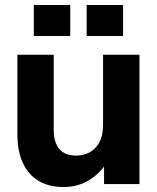

<svg xmlns="http://www.w3.org/2000/svg" viewBox="-20 -740 631 772"><path d="M540.8 0H398.4V-70.2Q369.8 -32.6 328.7 -10.3Q287.6 12 235 12Q177.4 12 135.9 -12.3Q94.4 -36.6 72.2 -84Q50 -131.4 50 -199.6V-520H196V-217.2Q196 -169.6 217.6 -142Q239.2 -114.4 287 -114.4Q315.2 -114.4 339.4 -127Q363.6 -139.6 379 -167Q394.4 -194.4 394.4 -236.8V-520H540.8ZM116 -720H262.4V-595.2H116ZM328.4 -720H474.8V-595.2H328.4Z"/></svg>

Font: Aspekta Variable
Style: Regular
Weight: 400
Designer: Ivo Dolenc
Version: Version 2.100